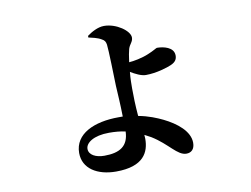

<svg xmlns="http://www.w3.org/2000/svg" viewBox="-70 -674 1070 818"><g transform="rotate(-10 465.0 -265.0)"><path d="M566 -338C613 -338 661 -354 677 -361C698 -370 705 -382 705 -398C705 -435 659 -444 632 -444C629 -444 615 -434 590 -424C562 -412 524 -405 505 -404C508 -428 512 -450 515 -460C521 -480 535 -487 535 -506C535 -535 479 -575 426 -575C399 -575 371 -559 352 -545V-538C365 -535 391 -530 407 -520C419 -514 423 -507 425 -494C428 -473 431 -352 432 -315C434 -277 437 -238 438 -181H420C314 -181 228 -143 228 -60C228 8 289 45 370 45C490 45 516 -14 516 -71L515 -88L543 -73C611 -31 639 22 678 22C699 22 714 9 714 -19C714 -69 662 -110 607 -137C582 -149 547 -164 503 -172C499 -218 498 -261 498 -291C498 -308 498 -335 501 -363C521 -351 546 -338 566 -338ZM439 -116C437 -53 399 -30 332 -30C295 -30 266 -45 266 -71C266 -97 301 -123 368 -123C394 -123 418 -121 439 -116Z"/></g></svg>

Font: GenRyuMin2 TW B
Style: Regular
Weight: 700
Version: Version 2.100;PS 2.1;hotconv 16.6.51;makeotf.lib2.5.65220 DE